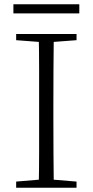

<svg xmlns="http://www.w3.org/2000/svg" viewBox="-20 -883 436 903"><path d="M43 -820V-863H353V-820ZM56 0V-29L188 -40H207L340 -29V0ZM162 0Q164 -83 164 -166Q164 -249 164 -333V-390Q164 -474 164 -557.5Q164 -641 162 -723H233Q232 -641 231.5 -557.5Q231 -474 231 -390V-333Q231 -249 231.5 -166Q232 -83 233 0ZM56 -694V-723H340V-694L207 -684H188Z"/></svg>

Font: Noto Serif KR
Style: Regular
Weight: 200
Designer: Ryoko NISHIZUKA 西塚涼子 (kana & ideographs); Frank Grießhammer (Latin, Greek & Cyrillic); Wenlong ZHANG 张文龙 (bopomofo); San
Foundry: Adobe
Version: Version 2.001;hotconv 1.1.0;makeotfexe 2.6.0